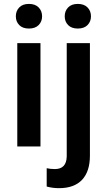

<svg xmlns="http://www.w3.org/2000/svg" viewBox="-20 -749 546 982"><path d="M61 0ZM187 0H68.4V-528.3H187ZM61 -665.5Q61 -692.9 78.4 -710.9Q95.7 -729 127.9 -729Q160.2 -729 177.7 -710.9Q195.3 -692.9 195.3 -665.5Q195.3 -638.7 177.7 -620.8Q160.2 -603 127.9 -603Q95.7 -603 78.4 -620.8Q61 -638.7 61 -665.5ZM439.9 -528.3V46.9Q439.9 127.9 399.7 170.7Q359.4 213.4 281.7 213.4Q249 213.4 218.8 205.1V111.3Q237.3 115.7 260.7 115.7Q319.8 115.7 321.3 51.3V-528.3ZM311 -665.5Q311 -692.9 328.4 -710.9Q345.7 -729 377.9 -729Q410.2 -729 427.7 -710.9Q445.3 -692.9 445.3 -665.5Q445.3 -638.7 427.7 -620.8Q410.2 -603 377.9 -603Q345.7 -603 328.4 -620.8Q311 -638.7 311 -665.5Z"/></svg>

Font: Roboto Medium
Style: Regular
Weight: 500
Designer: Google
Version: Version 2.134; 2016; ttfautohint (v1.6)